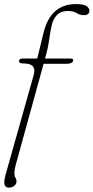

<svg xmlns="http://www.w3.org/2000/svg" viewBox="-22 -728 447 918"><path d="M69 -436Q69 -448 86 -448H156L186.5 -572.5Q220 -708.5 342 -708.5Q377.5 -708.5 391.5 -699Q405.5 -689.5 405.5 -677Q405.5 -655.5 378.5 -655.5Q360 -655.5 344.5 -665.5Q329 -675.5 301 -675.5Q269 -675.5 249.8 -655.8Q230.5 -636 223.5 -599.5Q217 -567.5 212.5 -534.2Q208 -501 199.5 -471L193 -448H317Q328 -448 328 -440Q328 -432 319.5 -427.5Q311 -423 298 -423H186.5L53 61Q47 82 47 102Q47 114.5 52 122Q57 129.5 57 140Q57 152 46.2 160.5Q35.5 169 21 169Q4 169 -0.2 154.8Q-4.5 140.5 5.5 104.5L139 -369Q147 -397 135 -411Q123 -425 84 -425Q69 -425 69 -436Z"/></svg>

Font: Fraunces 9pt S100 Thin
Style: Italic
Weight: 100
Italic angle: -16°
Version: Version 1.000; ttfautohint (v1.8.3)